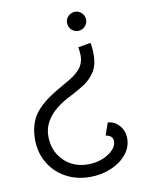

<svg xmlns="http://www.w3.org/2000/svg" viewBox="-83 -622 637 842"><g transform="rotate(-10 236.0 -200.5)"><path d="M352 -521Q352 -503 339.5 -490.5Q327 -478 310 -478Q292 -478 279.5 -490.5Q267 -503 267 -521Q267 -538 279.5 -550.5Q292 -563 310 -563Q327 -563 339.5 -550.5Q352 -538 352 -521ZM358 -365Q358 -312 335 -282Q315 -255 290.5 -239Q266 -223 229 -204Q100 -141 100 -45Q100 20 142.5 63Q185 106 252 106Q285 106 314.5 94.5Q344 83 362 64.5Q380 46 380 26Q380 0 348 -5L367 -60Q398 -58 418.5 -34Q439 -10 439 24Q439 62 413.5 93.5Q388 125 344.5 143.5Q301 162 250 162Q190 162 142 135.5Q94 109 67 62.5Q40 16 40 -41Q40 -108 71 -152.5Q102 -197 178 -241L204 -256Q238 -275 251 -284.5Q264 -294 278 -308Q301 -334 301 -370Q301 -388 297 -407L353 -417Q358 -395 358 -365Z"/></g></svg>

Font: Bellota
Style: Regular
Weight: 400
Designer: Kemie Guaida
Foundry: Kemie Guaida
Version: Version 4.001